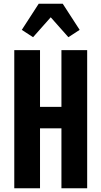

<svg xmlns="http://www.w3.org/2000/svg" viewBox="-20 -1002 540 1022"><path d="M56 0V-735H193V-433H307V-735H444V0H307V-319H193V0ZM156 -804 96 -843 186 -982H314L404 -843L344 -804L250 -910Z"/></svg>

Font: Iosevka Term Curly Heavy
Style: Regular
Weight: 900
Designer: Belleve Invis
Foundry: Belleve Invis
Version: Version 32.3.0